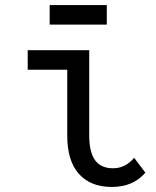

<svg xmlns="http://www.w3.org/2000/svg" viewBox="-20 -738 626 768"><path d="M561.5 -47.4Q512.7 9.8 427.2 9.8Q340.3 9.8 293.5 -44.9Q249 -96.7 249 -195.8V-459H90.8V-537.1H336.9V-195.8Q336.9 -127.4 361.8 -95.2Q385.3 -64.9 432.1 -64.9Q481.4 -64.9 516.6 -106.9ZM178.7 -639.6V-717.8H407.2V-639.6Z"/></svg>

Font: Consola Mono
Style: Book
Weight: 400
Monospace: yes
Version: Version 2.001